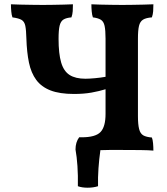

<svg xmlns="http://www.w3.org/2000/svg" viewBox="-20 -699 777 895"><path d="M343 169Q344 119 341 75Q338 31 332 -2Q332 -36 349 -59H361Q425 -59 448.5 -83.5Q472 -108 472 -168V-283Q443 -274 407 -267.5Q371 -261 325 -261Q258 -261 215.5 -277.5Q173 -294 149 -326.5Q125 -359 115 -407Q105 -455 103 -519Q102 -559 98 -578.5Q94 -598 81 -606Q68 -614 38 -618Q34 -629 32.5 -646Q31 -663 31 -679Q47 -678 74.5 -677.5Q102 -677 130 -676.5Q158 -676 180 -676Q202 -676 227.5 -676.5Q253 -677 277 -677.5Q301 -678 320 -679Q320 -662 319 -647Q318 -632 313 -618Q289 -616 276 -608Q263 -600 258 -579.5Q253 -559 253 -518Q253 -449 265 -408Q277 -367 304.5 -349.5Q332 -332 378 -332Q396 -332 423 -334.5Q450 -337 472 -341V-519Q472 -558 467.5 -578.5Q463 -599 450 -607Q437 -615 413 -618Q409 -629 407.5 -646Q406 -663 406 -679Q422 -678 447.5 -677.5Q473 -677 500.5 -676.5Q528 -676 550 -676Q573 -676 599 -676.5Q625 -677 650.5 -677.5Q676 -678 695 -679Q695 -662 694 -647Q693 -632 688 -618Q661 -616 647 -607.5Q633 -599 628 -578.5Q623 -558 623 -519V-158Q623 -119 628.5 -97.5Q634 -76 648 -68Q662 -60 688 -58Q692 -48 693.5 -31Q695 -14 695 3Q674 1 633.5 0.5Q593 0 542 0Q515 0 491.5 0Q468 0 448 1Q442 43 439 86Q436 129 437 169Q415 176 388.5 176Q362 176 343 169Z"/></svg>

Font: Vollkorn
Style: Bold
Weight: 700
Designer: Friedrich Althausen
Foundry: Friedrich Althausen
Version: Version 5.000